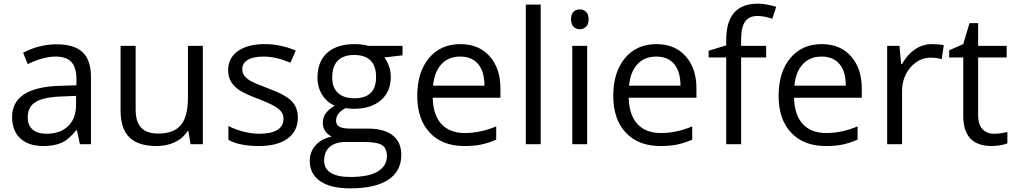

<svg xmlns="http://www.w3.org/2000/svg" viewBox="-20 -785 5524 1045"><path d="M415 0 398.9 -76.2H395Q355 -25.9 315.2 -8.1Q275.4 9.8 215.8 9.8Q136.2 9.8 91.1 -31.2Q45.9 -72.3 45.9 -147.9Q45.9 -310.1 305.2 -317.9L396 -320.8V-354Q396 -417 368.9 -447Q341.8 -477.1 282.2 -477.1Q215.3 -477.1 130.9 -436L106 -498Q145.5 -519.5 192.6 -531.7Q239.7 -543.9 287.1 -543.9Q382.8 -543.9 429 -501.5Q475.1 -459 475.1 -365.2V0ZM231.9 -57.1Q307.6 -57.1 350.8 -98.6Q394 -140.1 394 -214.8V-263.2L313 -259.8Q216.3 -256.3 173.6 -229.7Q130.9 -203.1 130.9 -147Q130.9 -103 157.5 -80.1Q184.1 -57.1 231.9 -57.1Z M718.3 -535.2V-188Q718.3 -122.6 748 -90.3Q777.8 -58.1 841.3 -58.1Q925.3 -58.1 964.1 -104Q1002.9 -149.9 1002.9 -253.9V-535.2H1084V0H1017.1L1005.4 -71.8H1001Q976.1 -32.2 931.9 -11.2Q887.7 9.8 831.1 9.8Q733.4 9.8 684.8 -36.6Q636.2 -83 636.2 -185.1V-535.2Z M1601.1 -146Q1601.1 -71.3 1545.4 -30.8Q1489.7 9.8 1389.2 9.8Q1282.7 9.8 1223.1 -23.9V-99.1Q1261.7 -79.6 1305.9 -68.4Q1350.1 -57.1 1391.1 -57.1Q1454.6 -57.1 1488.8 -77.4Q1522.9 -97.7 1522.9 -139.2Q1522.9 -170.4 1495.8 -192.6Q1468.8 -214.8 1390.1 -245.1Q1315.4 -272.9 1283.9 -293.7Q1252.4 -314.5 1237.1 -340.8Q1221.7 -367.2 1221.7 -403.8Q1221.7 -469.2 1274.9 -507.1Q1328.1 -544.9 1420.9 -544.9Q1507.3 -544.9 1589.8 -509.8L1561 -443.8Q1480.5 -477.1 1415 -477.1Q1357.4 -477.1 1328.1 -459Q1298.8 -440.9 1298.8 -409.2Q1298.8 -387.7 1309.8 -372.6Q1320.8 -357.4 1345.2 -343.8Q1369.6 -330.1 1439 -304.2Q1534.2 -269.5 1567.6 -234.4Q1601.1 -199.2 1601.1 -146Z M2170.9 -535.2V-483.9L2071.8 -472.2Q2085.4 -455.1 2096.2 -427.5Q2106.9 -399.9 2106.9 -365.2Q2106.9 -286.6 2053.2 -239.7Q1999.5 -192.9 1905.8 -192.9Q1881.8 -192.9 1860.8 -196.8Q1809.1 -169.4 1809.1 -127.9Q1809.1 -106 1827.1 -95.5Q1845.2 -85 1889.2 -85H1983.9Q2070.8 -85 2117.4 -48.3Q2164.1 -11.7 2164.1 58.1Q2164.1 147 2092.8 193.6Q2021.5 240.2 1884.8 240.2Q1779.8 240.2 1722.9 201.2Q1666 162.1 1666 90.8Q1666 42 1697.3 6.3Q1728.5 -29.3 1785.2 -42Q1764.6 -51.3 1750.7 -70.8Q1736.8 -90.3 1736.8 -116.2Q1736.8 -145.5 1752.4 -167.5Q1768.1 -189.5 1801.8 -210Q1760.3 -227.1 1734.1 -268.1Q1708 -309.1 1708 -361.8Q1708 -449.7 1760.7 -497.3Q1813.5 -544.9 1910.2 -544.9Q1952.1 -544.9 1985.8 -535.2ZM1744.1 89.8Q1744.1 133.3 1780.8 155.8Q1817.4 178.2 1885.7 178.2Q1987.8 178.2 2036.9 147.7Q2085.9 117.2 2085.9 64.9Q2085.9 21.5 2059.1 4.6Q2032.2 -12.2 1958 -12.2H1860.8Q1805.7 -12.2 1774.9 14.2Q1744.1 40.5 1744.1 89.8ZM1788.1 -363.8Q1788.1 -307.6 1819.8 -278.8Q1851.6 -250 1908.2 -250Q2026.9 -250 2026.9 -365.2Q2026.9 -485.8 1906.7 -485.8Q1849.6 -485.8 1818.8 -455.1Q1788.1 -424.3 1788.1 -363.8Z M2506.8 9.8Q2388.2 9.8 2319.6 -62.5Q2251 -134.8 2251 -263.2Q2251 -392.6 2314.7 -468.8Q2378.4 -544.9 2485.8 -544.9Q2586.4 -544.9 2645 -478.8Q2703.6 -412.6 2703.6 -304.2V-252.9H2335Q2337.4 -158.7 2382.6 -109.9Q2427.7 -61 2509.8 -61Q2596.2 -61 2680.7 -97.2V-24.9Q2637.7 -6.3 2599.4 1.7Q2561 9.8 2506.8 9.8ZM2484.9 -477.1Q2420.4 -477.1 2382.1 -435.1Q2343.8 -393.1 2336.9 -318.8H2616.7Q2616.7 -395.5 2582.5 -436.3Q2548.3 -477.1 2484.9 -477.1Z M2922.9 0H2841.8V-759.8H2922.9Z M3175.8 0H3094.7V-535.2H3175.8ZM3087.9 -680.2Q3087.9 -708 3101.6 -720.9Q3115.2 -733.9 3135.7 -733.9Q3155.3 -733.9 3169.4 -720.7Q3183.6 -707.5 3183.6 -680.2Q3183.6 -652.8 3169.4 -639.4Q3155.3 -626 3135.7 -626Q3115.2 -626 3101.6 -639.4Q3087.9 -652.8 3087.9 -680.2Z M3573.7 9.8Q3455.1 9.8 3386.5 -62.5Q3317.9 -134.8 3317.9 -263.2Q3317.9 -392.6 3381.6 -468.8Q3445.3 -544.9 3552.7 -544.9Q3653.3 -544.9 3711.9 -478.8Q3770.5 -412.6 3770.5 -304.2V-252.9H3401.9Q3404.3 -158.7 3449.5 -109.9Q3494.6 -61 3576.7 -61Q3663.1 -61 3747.6 -97.2V-24.9Q3704.6 -6.3 3666.3 1.7Q3627.9 9.8 3573.7 9.8ZM3551.8 -477.1Q3487.3 -477.1 3449 -435.1Q3410.6 -393.1 3403.8 -318.8H3683.6Q3683.6 -395.5 3649.4 -436.3Q3615.2 -477.1 3551.8 -477.1Z M4149.9 -472.2H4013.7V0H3932.6V-472.2H3836.9V-508.8L3932.6 -538.1V-567.9Q3932.6 -765.1 4105 -765.1Q4147.5 -765.1 4204.6 -748L4183.6 -683.1Q4136.7 -698.2 4103.5 -698.2Q4057.6 -698.2 4035.6 -667.7Q4013.7 -637.2 4013.7 -569.8V-535.2H4149.9Z M4473.6 9.8Q4355 9.8 4286.4 -62.5Q4217.8 -134.8 4217.8 -263.2Q4217.8 -392.6 4281.5 -468.8Q4345.2 -544.9 4452.6 -544.9Q4553.2 -544.9 4611.8 -478.8Q4670.4 -412.6 4670.4 -304.2V-252.9H4301.8Q4304.2 -158.7 4349.4 -109.9Q4394.5 -61 4476.6 -61Q4563 -61 4647.5 -97.2V-24.9Q4604.5 -6.3 4566.2 1.7Q4527.8 9.8 4473.6 9.8ZM4451.7 -477.1Q4387.2 -477.1 4348.9 -435.1Q4310.5 -393.1 4303.7 -318.8H4583.5Q4583.5 -395.5 4549.3 -436.3Q4515.1 -477.1 4451.7 -477.1Z M5052.7 -544.9Q5088.4 -544.9 5116.7 -539.1L5105.5 -463.9Q5072.3 -471.2 5046.9 -471.2Q4981.9 -471.2 4935.8 -418.5Q4889.6 -365.7 4889.6 -287.1V0H4808.6V-535.2H4875.5L4884.8 -436H4888.7Q4918.5 -488.3 4960.4 -516.6Q5002.4 -544.9 5052.7 -544.9Z M5389.6 -57.1Q5411.1 -57.1 5431.2 -60.3Q5451.2 -63.5 5462.9 -66.9V-4.9Q5449.7 1.5 5424.1 5.6Q5398.4 9.8 5377.9 9.8Q5222.7 9.8 5222.7 -153.8V-472.2H5146V-511.2L5222.7 -544.9L5256.8 -659.2H5303.7V-535.2H5459V-472.2H5303.7V-157.2Q5303.7 -108.9 5326.7 -83Q5349.6 -57.1 5389.6 -57.1Z"/></svg>

Font: CAA NEO Sans
Style: Regular
Weight: 400
Version: Version 1.10